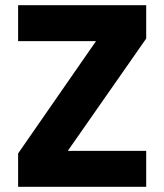

<svg xmlns="http://www.w3.org/2000/svg" viewBox="-20 -722 635 742"><path d="M545 -573 242 -139H545V0H50V-129L351 -563H50V-702H545Z"/></svg>

Font: Parkinsans
Style: Bold
Weight: 700
Designer: Red Stone, Indian Type Foundry
Foundry: Indian Type Foundry
Version: Version 1.000